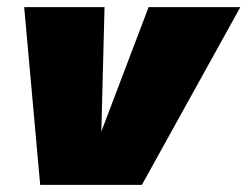

<svg xmlns="http://www.w3.org/2000/svg" viewBox="-20 -520 696 540"><path d="M398 -500H656L379 0H93L48 -500H274L265 -150Z"/></svg>

Font: Elaine Sans Black
Style: Italic
Weight: 900
Italic angle: -13°
Designer: Wei Huang
Foundry: Wei Huang
Version: Version 2.001;December 24, 2019;FontCreator 12.0.0.2547 64-b